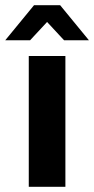

<svg xmlns="http://www.w3.org/2000/svg" viewBox="-35 -714 360 734"><path d="M75 -500V0H215V-500ZM95 -694 -15 -560H80L145 -630L210 -560H305L195 -694Z"/></svg>

Font: Scada
Style: Bold
Weight: 700
Designer: Jovanny Lemonad
Foundry: Jovanny Lemonad
Version: Version 3.005